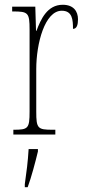

<svg xmlns="http://www.w3.org/2000/svg" viewBox="-20 -564 358 805"><path d="M36 0H212V-20H201C138 -20 132 -25 132 -96V-274C132 -382 168 -519 239 -519C284 -519 286 -480 286 -443C302 -443 307 -460 307 -483C307 -517 288 -544 243 -544C178 -544 151 -483 133 -435H131L128 -536H31V-516H34C98 -516 104 -511 104 -440V-96C104 -25 98 -20 37 -20H36ZM84 208V221H96C111 181 129 113 139 71V61H100C97 114 91 159 84 208Z"/></svg>

Font: Noto Serif Lao ExtraCondensed Thin
Style: Regular
Weight: 100
Width: 2
Designer: Monotype Design Team
Foundry: Monotype Imaging Inc.
Version: Version 2.003